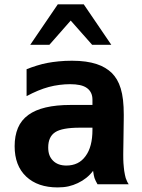

<svg xmlns="http://www.w3.org/2000/svg" viewBox="-20 -836 642 871"><path d="M242.2 -816.4H359.9L484.9 -632.8H397.9L300.8 -742.7L204.1 -632.8H117.2ZM241.2 14.2Q196.8 14.2 160.9 2Q125 -10.3 98.6 -35.2Q46.4 -84.5 46.4 -172.9Q46.4 -219.7 61.3 -255.4Q76.2 -291 108.4 -314.5Q170.4 -359.9 300.3 -359.9H399.4V-383.8Q399.4 -401.9 392.8 -415Q386.2 -428.2 374.5 -436.5Q361.8 -445.8 342.5 -450Q323.2 -454.1 297.9 -454.1Q274.4 -454.1 249.8 -450.9Q225.1 -447.8 201.2 -441.4Q177.7 -435.1 152.3 -424.6Q127 -414.1 100.6 -399.9V-522Q121.1 -530.3 146.7 -538.3Q172.4 -546.4 196.8 -550.8Q216.8 -554.7 245.6 -557.6Q274.4 -560.5 306.6 -560.5Q340.8 -560.5 368.4 -556.6Q396 -552.7 418.2 -545.4Q440.4 -538.1 457.3 -527.8Q474.1 -517.6 486.8 -505.4Q500 -492.2 510.3 -475.1Q520.5 -458 527.6 -434.8Q534.7 -411.6 538.1 -382.1Q541.5 -352.5 541.5 -314.5Q541.5 -305.2 541.3 -290Q541 -274.9 540.8 -256.8Q540.5 -238.8 540.3 -219.5Q540 -200.2 539.8 -183.1Q539.6 -166 539.3 -152.8Q539.1 -139.6 539.1 -133.8Q539.1 -123.5 539.3 -113.3Q539.6 -103 540 -96.2Q541 -86.4 541.7 -76.9Q542.5 -67.4 543.5 -61Q544.9 -51.3 546.9 -42.2Q548.8 -33.2 550.3 -28.3Q552.7 -21 556.4 -13.2Q560.1 -5.4 564 0H422.4Q418 -7.3 414.3 -15.1Q410.6 -22.9 408.7 -28.3Q407.2 -33.2 405.3 -42.2Q403.3 -51.3 402.3 -61Q375.5 -25.4 333 -5.4Q312.5 4.4 290.8 9.3Q269 14.2 241.2 14.2ZM281.2 -85Q308.6 -85 330.6 -95.5Q352.5 -106 368.2 -127.9Q399.4 -169.9 399.4 -247.1V-256.8H342.3Q261.7 -256.8 230.5 -236.3Q198.7 -215.8 198.7 -167Q198.7 -147 204.1 -132.6Q209.5 -118.2 220.7 -106.9Q242.7 -85 281.2 -85Z"/></svg>

Font: Hack
Style: Bold
Weight: 700
Monospace: yes
Designer: Christopher Simpkins
Foundry: Christopher Simpkins
Version: Version 2.017